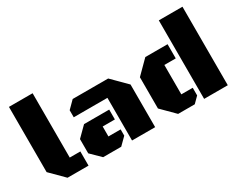

<svg xmlns="http://www.w3.org/2000/svg" viewBox="-93 -1117 1872 1517"><g transform="rotate(-30 842.5 -358.0)"><path d="M363.3 0H171.9L50.8 -121.1V-716.3H266.6V-129.4H363.3Z M760.3 0V-389.2H453.1V-453.6L518.1 -518.6H841.8L971.2 -389.2V0ZM726.1 -301.8V-211.9H614.7V-121.1H726.1V-64L661.6 0H496.6L409.7 -85.4V-215.3L496.6 -301.8Z M1633.8 -716.3V0H1418V-716.3ZM1279.8 -121.1H1383.8V-51.3L1332.5 0H1180.7L1064 -116.7V-401.9L1180.7 -518.6H1383.8V-389.2H1279.8Z"/></g></svg>

Font: Black Ops One [rus by aLiNcE]
Style: Regular
Weight: 400
Designer: James Grieshaber
Foundry: James Grieshaber
Version: Version 1.002;May 25, 2024;FontCreator 13.0.0.2680 64-bit